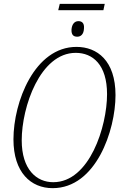

<svg xmlns="http://www.w3.org/2000/svg" viewBox="-20 -968 633 999"><path d="M283 -915H518L525 -948H291ZM382 -777C399 -777 416 -788 417 -821C419 -847 407 -858 388 -858C367 -858 354 -841 352 -814C351 -787 362 -777 382 -777ZM254 11C479 11 581 -289 581 -473C581 -653 485 -724 378 -724C160 -724 50 -438 50 -243C50 -71 140 11 254 11ZM257 -20C170 -20 93 -86 93 -238C93 -412 189 -693 374 -693C463 -693 537 -631 537 -478C537 -310 446 -20 257 -20Z"/></svg>

Font: Noto Serif Condensed ExtraLight
Style: Italic
Weight: 200
Width: 3
Italic angle: -12°
Designer: Monotype Design Team
Foundry: Monotype Imaging Inc.
Version: Version 2.013